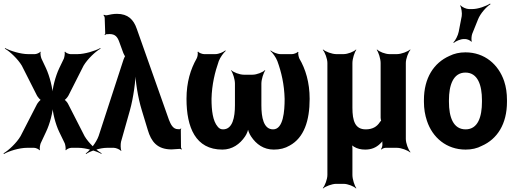

<svg xmlns="http://www.w3.org/2000/svg" viewBox="-61 -833 2909 1082"><path d="M198 -449 173 -502C169 -511 165 -533 168 -540L166 -542C163 -535 144 -528 136 -528H97C56 -528 -3 -546 -32 -562L-34 -559C-5 -543 40 -500 62 -463L147 -295C151 -287 166 -268 173 -268V-272C166 -272 151 -253 147 -245L55 -66C33 -28 -13 15 -41 31L-39 35C-11 18 49 0 91 0H131C140 0 158 7 161 14L164 12C161 5 165 -17 168 -25L198 -89C220 -134 238 -204 238 -243H234C234 -204 251 -134 273 -89L304 -25C307 -17 311 5 308 12L311 14C314 7 332 0 341 0H381C422 0 481 18 510 34L512 31C483 15 438 -28 416 -65L324 -245C321 -253 306 -272 299 -272V-268C306 -268 321 -287 325 -295L410 -463C432 -500 477 -543 506 -559L504 -562C475 -546 416 -528 376 -528H336C328 -528 309 -535 306 -542L303 -540C306 -533 302 -511 299 -503L273 -449C251 -403 233 -332 233 -293H237C237 -332 219 -404 198 -449Z M942 -105C912 -105 900 -136 891 -158L710 -670C692 -723 660 -755 598 -755C578 -755 558 -751 541 -747C536 -746 527 -748 524 -750L522 -747C525 -745 529 -737 529 -732L532 -644C532 -642 529 -639 528 -638L531 -635C532 -636 534 -639 537 -640C545 -640 549 -641 557 -641C588 -641 601 -625 611 -597L634 -534C636 -530 643 -514 646 -514V-518C643 -518 637 -502 635 -497L495 -67C482 -30 446 15 422 32L424 35C448 18 503 0 542 0H581C593 0 616 10 621 18L623 16C618 7 618 -21 621 -34L671 -211C691 -282 704 -380 704 -437L701 -436C701 -380 716 -283 738 -212L772 -100C791 -36 824 9 906 9C924 8 939 7 952 6C955 6 960 8 961 10L964 7C962 5 959 1 959 -2L958 -102C958 -104 960 -106 961 -107L958 -109C957 -108 956 -106 954 -106V-105Z M990 -276C990 -115 1041 10 1192 10C1248 10 1291 -21 1320 -64C1330 -78 1339 -102 1339 -114H1335C1335 -102 1344 -78 1354 -64C1383 -20 1425 10 1482 10C1516 10 1545 3 1572 -13C1652 -57 1684 -152 1684 -276C1684 -368 1661 -444 1626 -503C1622 -512 1617 -533 1621 -539L1617 -541C1614 -535 1594 -528 1585 -528H1520C1501 -528 1476 -539 1464 -549L1463 -546C1475 -536 1494 -510 1502 -489C1525 -426 1541 -357 1543 -276C1543 -207 1536 -104 1478 -104C1424 -104 1412 -172 1412 -240V-362C1412 -386 1424 -423 1434 -436L1432 -438C1421 -426 1386 -412 1362 -412H1313C1289 -412 1253 -426 1242 -438L1241 -436C1251 -423 1263 -386 1263 -362V-240C1263 -172 1250 -104 1196 -104C1183 -104 1174 -109 1166 -119C1138 -151 1131 -211 1131 -276C1133 -357 1150 -426 1172 -489C1180 -510 1199 -536 1211 -546L1209 -549C1197 -539 1172 -528 1152 -528H1089C1080 -528 1059 -535 1056 -542L1052 -540C1056 -533 1052 -511 1047 -503C1013 -443 990 -370 990 -276Z M2094 -17C2094 -9 2090 3 2086 7L2088 10C2092 5 2104 0 2112 0H2176C2200 0 2237 14 2250 26L2252 24C2240 11 2226 -26 2226 -50V-478C2226 -502 2240 -539 2252 -552L2250 -554C2237 -542 2200 -528 2176 -528H2134C2110 -528 2075 -542 2064 -554L2062 -552C2072 -539 2084 -502 2084 -478V-169C2084 -166 2086 -152 2088 -151L2090 -154C2088 -155 2080 -147 2079 -144C2063 -119 2038 -104 2000 -104C1940 -104 1925 -152 1925 -226V-478C1925 -502 1937 -539 1947 -552L1945 -554C1934 -542 1899 -528 1875 -528H1834C1810 -528 1773 -542 1760 -554L1758 -552C1770 -539 1784 -502 1784 -478V153C1784 177 1770 214 1758 227L1760 229C1773 217 1810 203 1834 203H1875C1899 203 1934 217 1945 229L1947 227C1937 214 1925 177 1925 153V2C1925 -5 1924 -17 1921 -22L1918 -20C1921 -15 1929 -9 1934 -6C1952 5 1973 10 1997 10C2033 10 2059 -2 2080 -22C2086 -28 2096 -37 2098 -44L2096 -45C2093 -39 2093 -26 2094 -17Z M2328 -269V-259C2328 -220 2334 -185 2345 -152C2376 -58 2455 10 2563 10C2597 10 2628 3 2654 -11C2741 -49 2796 -134 2796 -259V-269C2796 -308 2791 -343 2780 -376C2748 -470 2670 -538 2562 -538C2528 -538 2498 -531 2472 -518C2384 -479 2328 -394 2328 -269ZM2655 -269V-259C2655 -176 2633 -104 2563 -104C2492 -104 2469 -175 2469 -259V-269C2469 -351 2492 -424 2562 -424C2632 -424 2655 -352 2655 -269ZM2541 -742 2524 -654C2520 -633 2505 -604 2494 -594L2496 -591C2507 -601 2534 -613 2553 -613H2561C2571 -613 2591 -605 2594 -598L2598 -600C2594 -607 2596 -631 2600 -642L2633 -724C2646 -757 2680 -795 2703 -809L2701 -813C2678 -798 2633 -782 2602 -782H2581C2567 -782 2542 -793 2535 -803L2532 -801C2539 -791 2544 -759 2541 -742Z"/></svg>

Font: Asimov
Style: EdgeNar
Weight: 500
Designer: Google
Version: Version 2.000980: 2014